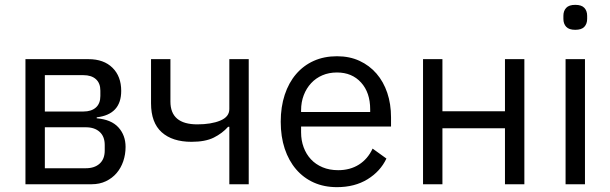

<svg xmlns="http://www.w3.org/2000/svg" viewBox="-20 -760 2518 792"><path d="M85 -516H345Q408 -516 444 -480.5Q480 -445 480 -385Q480 -288 379 -276V-272Q439 -267 468.5 -234.5Q498 -202 498 -154Q498 -123 488.5 -95Q479 -67 461 -46Q443 -25 417 -12.5Q391 0 358 0H85ZM334 -66Q370 -66 391 -85Q412 -104 412 -139V-162Q412 -197 391 -216Q370 -235 334 -235H165V-66ZM324 -300Q357 -300 375.5 -316.5Q394 -333 394 -364V-386Q394 -417 375.5 -433.5Q357 -450 324 -450H165V-300Z M926 -237H921Q897 -210 862 -192.5Q827 -175 770 -175Q691 -175 647 -214.5Q603 -254 603 -334V-516H683V-341Q683 -247 794 -247Q851 -247 888.5 -262.5Q926 -278 926 -310V-516H1006V0H926Z M1370 12Q1317 12 1274.5 -7Q1232 -26 1201.5 -61.5Q1171 -97 1154.5 -146.5Q1138 -196 1138 -258Q1138 -319 1154.5 -369Q1171 -419 1201.5 -454.5Q1232 -490 1274.5 -509Q1317 -528 1370 -528Q1422 -528 1463 -509Q1504 -490 1533 -456.5Q1562 -423 1577.5 -377Q1593 -331 1593 -276V-238H1222V-214Q1222 -181 1232.5 -152.5Q1243 -124 1262.5 -103Q1282 -82 1310.5 -70Q1339 -58 1375 -58Q1424 -58 1460.5 -81Q1497 -104 1517 -147L1574 -106Q1549 -53 1496 -20.5Q1443 12 1370 12ZM1370 -461Q1337 -461 1310 -449.5Q1283 -438 1263.5 -417Q1244 -396 1233 -367.5Q1222 -339 1222 -305V-298H1507V-309Q1507 -378 1469.5 -419.5Q1432 -461 1370 -461Z M1725 -516H1805V-301H2063V-516H2143V0H2063V-231H1805V0H1725Z M2353 -637Q2327 -637 2315.5 -649.5Q2304 -662 2304 -682V-695Q2304 -715 2315.5 -727.5Q2327 -740 2353 -740Q2379 -740 2390.5 -727.5Q2402 -715 2402 -695V-682Q2402 -662 2390.5 -649.5Q2379 -637 2353 -637ZM2313 -516H2393V0H2313Z"/></svg>

Font: IBM Plex Sans
Style: Regular
Weight: 400
Designer: Mike Abbink, Paul van der Laan, Pieter van Rosmalen
Foundry: Bold Monday
Version: Version 3.005